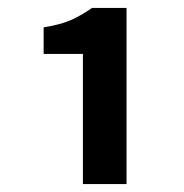

<svg xmlns="http://www.w3.org/2000/svg" viewBox="-20 -895 464 484"><path d="M189 -431V-759H90V-826Q133 -833 159 -844.5Q185 -856 212 -875H299V-431Z"/></svg>

Font: Noto Sans TC Thin
Style: Bold
Weight: 700
Version: Version 2.004-H2;hotconv 1.0.118;makeotfexe 2.5.65603